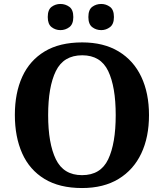

<svg xmlns="http://www.w3.org/2000/svg" viewBox="-20 -939 827 969"><path d="M394 10Q280 10 204.5 -36Q129 -82 92 -165Q55 -248 55 -359Q55 -470 92.5 -552Q130 -634 205.5 -679.5Q281 -725 395 -725Q503 -725 578.5 -679.5Q654 -634 693 -551.5Q732 -469 732 -358Q732 -247 693 -164.5Q654 -82 578.5 -36Q503 10 394 10ZM394 -55Q488 -55 526 -135Q564 -215 564 -358Q564 -501 526 -580.5Q488 -660 395 -660Q301 -660 262 -580.5Q223 -501 223 -358Q223 -215 262 -135Q301 -55 394 -55ZM491 -787Q465 -787 445.5 -802Q426 -817 426 -853Q426 -890 445.5 -904.5Q465 -919 491 -919Q515 -919 535 -904.5Q555 -890 555 -853Q555 -817 535 -802Q515 -787 491 -787ZM285 -787Q260 -787 240.5 -802Q221 -817 221 -853Q221 -890 240.5 -904.5Q260 -919 285 -919Q310 -919 330 -904.5Q350 -890 350 -853Q350 -817 330 -802Q310 -787 285 -787Z"/></svg>

Font: Noto Serif Myanmar
Style: Bold
Weight: 700
Designer: Ben Mitchell and the Monotype Design Team
Foundry: Monotype Imaging Inc.
Version: Version 2.106; ttfautohint (v1.8.4.7-5d5b)